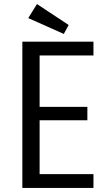

<svg xmlns="http://www.w3.org/2000/svg" viewBox="-20 -925 540 945"><path d="M410 -333H175V-68H440V0H90V-720H440V-652H175V-399H410ZM318 -802 294 -758 119 -836 162 -905Z"/></svg>

Font: Carrois Gothic SC
Style: Regular
Weight: 400
Designer: Ralph du Carrois
Foundry: Ralph du Carrois
Version: Version 1.001